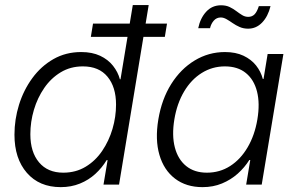

<svg xmlns="http://www.w3.org/2000/svg" viewBox="-20 -748 1197 778"><path d="M226.1 10.3Q139.2 10.3 88.9 -47.6Q38.6 -105.5 38.6 -202.1Q38.6 -264.2 57.1 -323.7Q75.7 -383.3 111.1 -431.6Q146.5 -480 196.5 -508.5Q246.6 -537.1 309.1 -537.1Q353.5 -537.1 385.7 -522Q418 -506.8 438 -481.4Q458 -456.1 465.8 -426.8H468.3L518.1 -727.5H582.5L462.4 0H399.4L416 -99.1H412.1Q393.6 -68.4 366.5 -43.5Q339.4 -18.6 304 -4.2Q268.6 10.3 226.1 10.3ZM236.3 -48.3Q287.1 -48.3 326.9 -72.3Q366.7 -96.2 394 -136.5Q421.4 -176.8 435.8 -225.6Q450.2 -274.4 450.2 -324.2Q450.2 -395.5 415.5 -437.3Q380.9 -479 315.9 -479Q265.6 -479 226.1 -455.1Q186.5 -431.2 159.2 -391.4Q131.8 -351.6 117.4 -303Q103 -254.4 103 -204.1Q103 -131.8 138.2 -90.1Q173.3 -48.3 236.3 -48.3ZM348.1 -598.6 356.9 -652.3H656.7L647.9 -598.6Z M800.8 10.3Q734.4 10.3 689.2 -24.2Q644 -58.6 626 -120.4Q607.9 -182.1 621.6 -264.2Q635.3 -346.2 673.8 -407.5Q712.4 -468.8 768.8 -502.9Q825.2 -537.1 891.6 -537.1Q935.1 -537.1 966.6 -522.2Q998 -507.3 1017.6 -482.7Q1037.1 -458 1044.9 -428.2H1047.9L1064.5 -529.3H1128.4L1040.5 0H977.5L994.1 -99.6H990.2Q971.2 -69.3 943.4 -44.4Q915.5 -19.5 879.6 -4.6Q843.8 10.3 800.8 10.3ZM818.4 -48.3Q870.6 -48.3 912.8 -75.4Q955.1 -102.5 983.6 -151.4Q1012.2 -200.2 1022.9 -264.2Q1033.7 -328.6 1021.5 -377Q1009.3 -425.3 976.3 -452.1Q943.4 -479 891.1 -479Q840.3 -479 797.6 -452.4Q754.9 -425.8 726.1 -377.4Q697.3 -329.1 686.5 -264.2Q675.8 -199.2 688.5 -150.6Q701.2 -102.1 734.4 -75.2Q767.6 -48.3 818.4 -48.3ZM985.4 -631.8Q966.3 -631.8 950.9 -638.7Q935.5 -645.5 922.6 -654.5Q909.7 -663.6 897.7 -670.4Q885.7 -677.2 874.5 -677.2Q857.4 -677.2 846.2 -664.3Q835 -651.4 831.1 -633.8H783.2Q791.5 -674.3 815.4 -700.4Q839.4 -726.6 875.5 -726.6Q896 -726.6 910.6 -719.5Q925.3 -712.4 937.5 -703.1Q949.7 -693.8 961.2 -686.8Q972.7 -679.7 985.8 -679.7Q1001.5 -679.7 1011.5 -689.9Q1021.5 -700.2 1028.8 -723.1H1076.2Q1065.9 -681.2 1042 -656.5Q1018.1 -631.8 985.4 -631.8Z"/></svg>

Font: Inter 24pt Light
Style: Italic
Weight: 300
Italic angle: -9.3988°
Designer: Rasmus Andersson
Foundry: rsms
Version: Version 4.001;git-66647c0bb